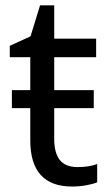

<svg xmlns="http://www.w3.org/2000/svg" viewBox="-20 -679 401 709"><path d="M266.1 -62Q307.6 -62 338.9 -73.2V-5.9Q326.2 0 300 4.9Q273.9 9.8 246.1 9.8Q91.8 9.8 91.8 -161.1V-279.8H23.9V-346.2H91.8V-467.8H16.1V-509.8L92.8 -544.9L127.9 -659.2H180.2V-536.1H335V-467.8H180.2V-346.2H326.2V-279.8H180.2V-166Q180.2 -114.3 200.9 -88.1Q221.7 -62 266.1 -62Z"/></svg>

Font: NotoSans
Style: Regular
Weight: 400
Designer: Monotype Design team
Foundry: Monotype Imaging Inc.
Version: Version 1.04; ttfautohint (v1.4.1)